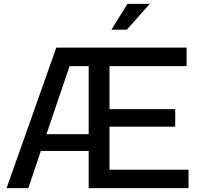

<svg xmlns="http://www.w3.org/2000/svg" viewBox="-20 -976 1026 996"><path d="M548 -96H958V0H440V-193H192L127 0H14L272 -729H948V-633H548V-410H889V-319H548ZM221 -280H440V-633H341ZM558 -822 641 -956H757L638 -822Z"/></svg>

Font: BDO Grotesk
Style: Regular
Weight: 400
Designer: Deni Anggara
Foundry: Lokal Container
Version: Version 2.000